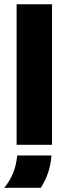

<svg xmlns="http://www.w3.org/2000/svg" viewBox="-42 -687 304 911"><path d="M36.8 0V-666.7H204.9V0ZM-22.2 204.2Q4.2 172.9 19.8 135.1Q35.4 97.2 39.6 50.7H202.1Q199.3 93.1 186.5 131.6Q173.6 170.1 151.4 204.2Z"/></svg>

Font: Afacad Flux Black
Style: Regular
Weight: 900
Designer: Kristian Moeller
Foundry: Dicotype
Version: Version 1.100